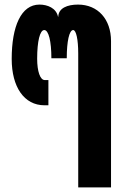

<svg xmlns="http://www.w3.org/2000/svg" viewBox="-20 -624 577 837"><path d="M321 -391V193H464V-445C464 -540 407 -604 320 -604C274 -604 235 -589 234 -551H233C225 -589 187 -604 152 -604C72 -604 31 -509 31 -367C31 -245 85 -165 174 -165H191V-275H175C155 -275 142 -313 142 -368C142 -444 154 -493 173 -493C192 -493 204 -444 204 -370H271C271 -444 282 -493 299 -493C312 -493 321 -452 321 -391Z"/></svg>

Font: Vanilla Cream Black
Style: Regular
Weight: 900
Designer: Jeremy Tribby, Jinavaṁso
Foundry: Tribby Type
Version: Version 1.422;Glyphs 3.1.2 (3151)